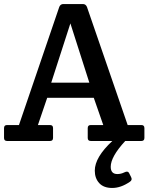

<svg xmlns="http://www.w3.org/2000/svg" viewBox="-20 -699 736 952"><path d="M450 147Q450 81 537 0H430Q415 0 415 -15V-64Q415 -79 430 -79H492L445 -214H214L168 -79H228Q243 -79 243 -64V-15Q243 0 228 0H15Q0 0 0 -15V-64Q0 -79 15 -79H74L274 -665Q280 -679 294 -679H391Q405 -679 411 -665L613 -79H681Q696 -79 696 -64V-15Q696 0 681 0H601Q529 78 529 128Q529 164 562 164Q580 164 597 155.5Q614 147 620 159L630 179Q638 194 623 203Q579 233 536.5 233Q494 233 472 209Q450 185 450 147ZM329 -583 234 -289H423Z"/></svg>

Font: Crete Round
Style: Regular
Weight: 400
Designer: Veronika Burian
Foundry: TypeTogether
Version: Version 1.001